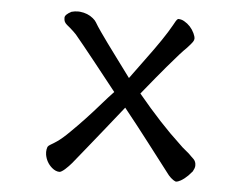

<svg xmlns="http://www.w3.org/2000/svg" viewBox="-51 -726 1101 838"><g transform="rotate(5 500.0 -307.0)"><path d="M774.9 -582Q774.9 -591.8 768.1 -606Q752.9 -637.7 723.6 -654.3Q711.4 -661.6 697.8 -661.6Q696.8 -661.6 695.8 -661.6Q690.4 -657.7 686.5 -650.9Q683.6 -646 675.8 -631.8Q644.5 -575.2 569.3 -474.1Q542.5 -438 504.9 -386.2L442.4 -470.7L398.9 -529.8Q380.4 -555.2 366.2 -575.7Q349.1 -600.1 339.8 -616.2Q335.4 -624 324.7 -632.8Q301.3 -652.3 267.1 -655.8Q262.7 -656.2 258.3 -656.2Q244.6 -656.2 230 -652.3Q201.7 -637.7 201.7 -624Q201.7 -612.3 205.1 -606Q208.5 -599.6 215.6 -593.5Q222.7 -587.4 229.5 -582Q239.7 -573.2 245.1 -567.9Q254.4 -559.1 257.3 -555.7Q269 -542 295.4 -509.3L351.1 -439.9L446.3 -319.8Q424.3 -296.9 395.5 -263.7Q331.5 -189.9 270.5 -130.4Q239.3 -99.1 216.3 -83.5Q203.6 -74.7 189 -66.4Q180.2 -61.5 176.8 -55.7Q172.9 -44.9 172.9 -33.2Q172.9 -27.3 173.8 -21.5Q179.7 12.2 205.1 34.2Q221.7 48.3 238.3 48.3Q242.2 48.3 248.5 44.4Q261.2 36.6 277.3 19.5Q284.7 11.7 290.5 4.9Q311 -20.5 353 -72.3Q395 -124 424.8 -161.6L500 -255.9Q562 -178.7 612.3 -112.8L707.5 11.2Q715.3 22.5 725.8 32.2Q736.3 42 748 46.4Q757.8 45.9 769.5 39.1Q785.6 29.8 800.8 14.6Q806.2 9.3 811.3 2.9Q816.4 -3.4 817.9 -4.4Q825.7 -18.1 826.7 -28.3Q826.7 -30.8 826.7 -32.7Q826.7 -47.9 816.4 -58.6L807.1 -67.4Q794.9 -80.6 779.8 -92.3Q764.6 -104 750 -119.1Q664.1 -198.2 560.5 -323.2Q630.4 -409.2 664.1 -448.7Q697.8 -488.3 715.3 -507.8Q732.9 -527.3 746.1 -540Q764.2 -559.6 769.5 -567.6Q774.9 -575.7 774.9 -582Z"/></g></svg>

Font: Bakudai
Style: Light
Weight: 300
Version: Version 1.48